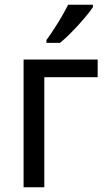

<svg xmlns="http://www.w3.org/2000/svg" viewBox="-20 -786 450 806"><path d="M390 -536V-462H166V0H79V-536ZM370 -756Q361 -742 344.5 -722Q328 -702 308.5 -680.5Q289 -659 269 -639.5Q249 -620 232 -606H175V-618Q189 -637 206 -663Q223 -689 239 -716.5Q255 -744 266 -766H370Z"/></svg>

Font: Noto Sans Display
Style: Regular
Weight: 400
Designer: Monotype Design Team
Foundry: Monotype Imaging Inc.
Version: Version 2.003